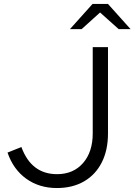

<svg xmlns="http://www.w3.org/2000/svg" viewBox="-20 -938 679 969"><path d="M267 11Q178 11 112.5 -36Q47 -83 18 -168L88 -196Q138 -59 268 -59Q350 -59 399 -115Q448 -171 448 -265V-700H525V-264Q525 -180 493.5 -118Q462 -56 404 -22.5Q346 11 267 11ZM579 -791 485 -875 392 -791H333L447 -918H525L639 -791Z"/></svg>

Font: Red Hat Text VF
Style: Regular
Weight: 400
Designer: Pentagram, MCKL
Foundry: Pentagram, MCKL
Version: Version 1.023